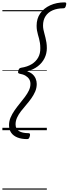

<svg xmlns="http://www.w3.org/2000/svg" viewBox="-20 -1095 577 1615"><path d="M524 -1075Q536 -1075 537 -1067.5Q538 -1060 535 -1050Q532 -1036 527 -1030.5Q522 -1025 512 -1025Q462 -1025 423.5 -1008.5Q385 -992 363.5 -959.5Q342 -927 342 -880Q342 -862 345.5 -845.5Q349 -829 353.5 -812.5Q358 -796 362.5 -777.5Q367 -759 370.5 -737.5Q374 -716 374 -690Q374 -645 354.5 -605.5Q335 -566 298 -537.5Q261 -509 208 -495Q235 -487 253 -471Q271 -455 280 -433.5Q289 -412 289 -389Q289 -355 276 -325Q263 -295 243 -267Q223 -239 200 -212.5Q177 -186 156.5 -159.5Q136 -133 123.5 -105.5Q111 -78 111 -49Q111 -10 139.5 7.5Q168 25 219 25Q230 25 232 32.5Q234 40 231 50Q227 64 222.5 69.5Q218 75 208 75Q161 75 127 61.5Q93 48 74.5 22Q56 -4 56 -42Q56 -76 69 -106.5Q82 -137 102.5 -166.5Q123 -196 146 -224Q169 -252 189.5 -279.5Q210 -307 223 -334Q236 -361 236 -389Q236 -412 225.5 -429Q215 -446 195 -458Q175 -470 145 -475Q136 -477 133 -482Q130 -487 134 -500Q138 -514 143 -518.5Q148 -523 157 -525Q210 -533 246 -555Q282 -577 301 -611Q320 -645 319 -690Q319 -714 316 -733.5Q313 -753 308.5 -770Q304 -787 299 -804Q294 -821 291 -839.5Q288 -858 288 -879Q288 -939 318.5 -982.5Q349 -1026 402.5 -1050.5Q456 -1075 524 -1075ZM0 490H374V500H0ZM0 -20H374V0H0ZM0 -505H374V-500H0ZM0 -1010H374V-1000H0Z"/></svg>

Font: Playwrite TZ Guides
Style: Regular
Weight: 400
Designer: Veronika Burian, José Scaglione
Foundry: TypeTogether
Version: Version 1.003